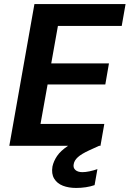

<svg xmlns="http://www.w3.org/2000/svg" viewBox="-20 -720 640 948"><path d="M26 0 150 -700H600L581 -592H266L233 -407H518L500 -303H215L180 -108H495L476 0ZM356 208Q319 208 290.5 197Q262 186 247.5 162Q233 138 239 102Q245 75 262 50Q279 25 314.5 1Q350 -23 409 -46L458 -66L476 -3L421 22Q382 40 364.5 56Q347 72 344 90Q340 108 352 119Q364 130 387 130Q402 130 421.5 126Q441 122 461 115L447 194Q427 201 403.5 204.5Q380 208 356 208Z"/></svg>

Font: DM Sans 12pt
Style: Bold Italic
Weight: 700
Italic angle: -10°
Version: Version 4.004;gftools[0.9.30]